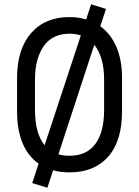

<svg xmlns="http://www.w3.org/2000/svg" viewBox="-20 -794 652 900"><path d="M202 86 131 64 161 -27Q112 -61 86 -122.5Q60 -184 60 -272V-428Q60 -563 125.5 -638.5Q191 -714 306 -714Q346 -714 384 -703L407 -774L477 -752L450 -671Q499 -636 525.5 -574.5Q552 -513 552 -428V-272Q552 -133 487 -59.5Q422 14 306 14Q262 14 229 4ZM189 -113 359 -628Q333 -636 306 -636Q225 -636 184.5 -577Q144 -518 144 -422V-278Q144 -169 189 -113ZM306 -64Q387 -64 427.5 -120Q468 -176 468 -278V-422Q468 -526 422 -584L254 -71Q265 -67 278.5 -65.5Q292 -64 306 -64Z"/></svg>

Font: Space Mono
Style: Regular
Weight: 400
Monospace: yes
Designer: Colophon Foundry + Benjamin Critton
Foundry: Colophon Foundry & Benjamin Critton
Version: Version 1.003; ttfautohint (v1.8.4.7-5d5b)